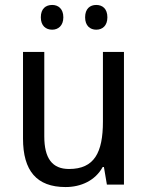

<svg xmlns="http://www.w3.org/2000/svg" viewBox="-20 -746 599 776"><path d="M145 -676C145 -642 165 -626 191 -626C215 -626 236 -642 236 -676C236 -711 215 -726 191 -726C165 -726 145 -711 145 -676ZM324 -676C324 -642 344 -626 369 -626C394 -626 414 -642 414 -676C414 -711 394 -726 369 -726C344 -726 324 -711 324 -676ZM481 -536H396V-255C396 -129 361 -63 259 -63C191 -63 159 -106 159 -195V-536H73V-186C73 -56 128 10 245 10C307 10 365 -16 395 -71H400L412 0H481Z"/></svg>

Font: Noto Sans Bengali UI SemiCondensed
Style: Regular
Weight: 400
Width: 4
Designer: Jelle Bosma - Monotype Design Team
Foundry: Monotype Imaging Inc.
Version: Version 2.003